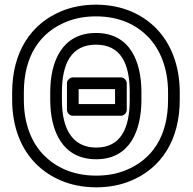

<svg xmlns="http://www.w3.org/2000/svg" viewBox="-20 -766 826 821"><path d="M472 -321H316.3V-385H472ZM497 -271C507.7 -271 522 -280.9 522 -296V-410C522 -420.7 512.1 -435 497 -435H291.3C280.6 -435 266.3 -425.1 266.3 -410V-296C266.3 -285.3 276.2 -271 291.3 -271ZM698.6 -339C698.6 -183.6 631.1 -83.6 516.8 -37.7C479.4 -22.7 437.8 -15 391.4 -15C290.5 -15 218.1 -51.9 168.7 -101.2C116.1 -153.7 82 -234.7 82 -339V-371C82 -526.2 150.5 -627.4 264.9 -673.3C302.3 -688.3 343.9 -696 390.3 -696C491.3 -696 563.6 -659.2 612.2 -609.5C664.4 -556.2 698.6 -475.2 698.6 -371ZM748.6 -339V-371C748.6 -486.2 710.4 -580.6 648 -644.5C590.2 -703.5 504 -746 390.3 -746C338.4 -746 290.2 -737.3 246.2 -719.7C111.7 -665.7 32 -542.4 32 -371V-339C32 -223.9 70 -129.1 133.4 -65.8C191.6 -7.6 277.7 35 391.4 35C443.3 35 491.5 26.3 535.5 8.7C670 -45.3 748.6 -167.6 748.6 -339ZM391.4 -85C537.6 -85 584.7 -210.5 584.7 -339V-372C584.7 -501.9 536.8 -625 390.3 -625C244.3 -625 194.8 -501.3 194.8 -372V-339C194.8 -208.2 245.5 -85 391.4 -85ZM391.4 -135C367.3 -135 347 -139.4 329.4 -147.6C271.5 -174.9 244.8 -241.7 244.8 -339V-372C244.8 -493.8 284.9 -575 390.3 -575C496.1 -575 534.7 -494.9 534.7 -372V-339C534.7 -216.9 496.2 -135 391.4 -135Z"/></svg>

Font: Asimov
Style: WidOu
Weight: 500
Designer: Google
Version: Version 2.000980; 2014